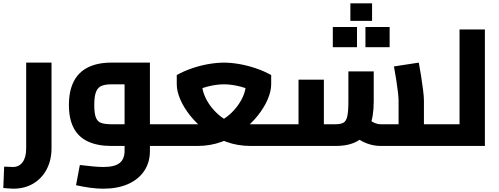

<svg xmlns="http://www.w3.org/2000/svg" viewBox="-33 -881 3014 1159"><path d="M47 258Q36 258 20 256.5Q4 255 -13 254L-8 125Q8 125 23 126Q38 127 45 127Q82 127 103.5 98Q125 69 125 14V-503H278V14Q278 85 249 140.5Q220 196 168 227Q116 258 47 258Z M872 0V-131H976V0ZM591 258Q553 258 512 252.5Q471 247 426 237L449 115Q498 121 532.5 124Q567 127 591 127Q659 127 689 103Q719 79 719 30V-394L750 -372H639Q605 -372 582 -363.5Q559 -355 547.5 -328.5Q536 -302 536 -247Q536 -196 546 -171Q556 -146 579 -138.5Q602 -131 639 -131H719V0H639Q555 0 497.5 -27Q440 -54 411.5 -109Q383 -164 383 -247Q383 -331 411.5 -388Q440 -445 497.5 -474Q555 -503 639 -503H872V30Q872 100 837 151.5Q802 203 739 230.5Q676 258 591 258ZM976 0V-131Q982 -131 985.5 -126.5Q989 -122 991.5 -113.5Q994 -105 995 -93Q996 -81 996 -66Q996 -51 995 -38.5Q994 -26 991.5 -17.5Q989 -9 985.5 -4.5Q982 0 976 0Z M976 0V-131H1215Q1252 -131 1286.5 -146.5Q1321 -162 1351 -188Q1381 -214 1403.5 -245.5Q1426 -277 1438.5 -310Q1451 -343 1451 -372V-438L1523 -317Q1473 -344 1419.5 -358Q1366 -372 1319 -372Q1272 -372 1218.5 -358Q1165 -344 1115 -317L1187 -438V-372Q1187 -343 1199.5 -310Q1212 -277 1234.5 -245.5Q1257 -214 1287 -188Q1317 -162 1351.5 -146.5Q1386 -131 1422 -131H1656V0H1479Q1401 0 1333 -25Q1265 -50 1210 -91.5Q1155 -133 1115.5 -182.5Q1076 -232 1055 -281.5Q1034 -331 1034 -372V-428Q1077 -452 1127 -469Q1177 -486 1227 -494.5Q1277 -503 1319 -503Q1361 -503 1410.5 -494.5Q1460 -486 1510.5 -469Q1561 -452 1604 -428V-372Q1604 -331 1583 -281.5Q1562 -232 1522.5 -182.5Q1483 -133 1428 -91.5Q1373 -50 1305 -25Q1237 0 1159 0ZM976 0Q971 0 967 -4.5Q963 -9 961 -17.5Q959 -26 957.5 -38.5Q956 -51 956 -66Q956 -86 958 -100.5Q960 -115 964.5 -123Q969 -131 976 -131ZM1656 0V-131Q1661 -131 1665 -126.5Q1669 -122 1671 -113.5Q1673 -105 1674.5 -93Q1676 -81 1676 -66Q1676 -51 1674.5 -38.5Q1673 -26 1671 -17.5Q1669 -9 1665 -4.5Q1661 0 1656 0Z M2526 0V-131H2630V0ZM2265 0Q2221 0 2178.5 -16.5Q2136 -33 2100 -65L2193 -161Q2211 -146 2229 -138.5Q2247 -131 2265 -131H2456L2373 -57V-274Q2373 -289 2369.5 -321.5Q2366 -354 2359.5 -395.5Q2353 -437 2345 -480L2495 -503Q2502 -467 2509 -422Q2516 -377 2521 -337Q2526 -297 2526 -274V0ZM1656 0V-131H1801L1769 -97V-400H1922V0ZM1922 0V-131H1993Q2024 -131 2040.5 -140.5Q2057 -150 2063.5 -179.5Q2070 -209 2070 -269V-450H2223V-269Q2223 -175 2198 -115.5Q2173 -56 2122.5 -28Q2072 0 1993 0ZM1656 0Q1651 0 1647 -4.5Q1643 -9 1641 -17.5Q1639 -26 1637.5 -38.5Q1636 -51 1636 -66Q1636 -86 1638 -100.5Q1640 -115 1644.5 -123Q1649 -131 1656 -131ZM2630 0V-131Q2635 -131 2639 -126.5Q2643 -122 2645 -113.5Q2647 -105 2648.5 -93Q2650 -81 2650 -66Q2650 -51 2648.5 -38.5Q2647 -26 2645 -17.5Q2643 -9 2639 -4.5Q2635 0 2630 0ZM2082 -755V-861H2213V-755ZM1976 -596V-718H2122V-596ZM2173 -596V-718H2319V-596Z M2741 0V-703H2894V0ZM2630 0V-131H2741V0ZM2630 0Q2625 0 2621 -4.5Q2617 -9 2615 -17.5Q2613 -26 2611.5 -38.5Q2610 -51 2610 -66Q2610 -86 2612 -100.5Q2614 -115 2618.5 -123Q2623 -131 2630 -131Z"/></svg>

Font: Cairo Play ExtraBold
Style: Regular
Weight: 800
Version: Version 3.119